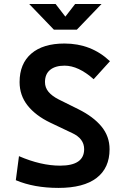

<svg xmlns="http://www.w3.org/2000/svg" viewBox="-20 -918 626 948"><path d="M269 9.8Q147.9 9.8 58.1 -28.3L73.7 -147Q182.1 -100.1 276.9 -100.1Q395.5 -100.1 395.5 -181.6Q395.5 -233.9 335.9 -261.2L228 -312.5Q155.8 -347.2 116.2 -397.2Q76.7 -447.3 76.7 -512.7Q76.7 -603.5 134.5 -653.3Q192.4 -703.1 298.3 -703.1Q430.7 -703.1 522.9 -615.7L442.4 -526.9Q367.2 -593.8 298.8 -593.8Q252.9 -593.8 227.5 -573Q202.1 -552.2 202.1 -512.7Q202.1 -485.4 219.5 -464.6Q236.8 -443.8 269.5 -427.2L366.7 -378.9Q441.4 -341.8 481.2 -293.2Q521 -244.6 521 -181.2Q521 -88.4 456.8 -39.3Q392.6 9.8 269 9.8ZM246.1 -771.5 124 -898.4H254.4L302.7 -835.9L351.1 -898.4H481.4L359.4 -771.5Z"/></svg>

Font: Cascadia Code SemiBold
Style: Regular
Weight: 600
Monospace: yes
Designer: Aaron Bell
Foundry: Saja Typeworks
Version: Version 2404.023; ttfautohint (v1.8.4)